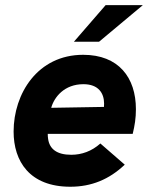

<svg xmlns="http://www.w3.org/2000/svg" viewBox="-20 -717 584 748"><path d="M254 10.5C335.5 10.5 405 -17.5 466 -75.5L371 -158C337.5 -128 298.5 -114 257.5 -114C201 -114 173 -137 167.5 -175.5C166.5 -182 166 -188 166 -195.5H497C505 -228.5 509.5 -257 509.5 -291.5C509.5 -415 442 -503.5 304 -503.5C126.5 -503.5 33 -352 33 -204.5C33 -89 95 10.5 254 10.5ZM179.5 -297C191 -338.5 230.5 -389 305 -389C363.5 -389 385.5 -354 385.5 -313.5C385.5 -309 385.5 -304.5 385 -300.5ZM268 -554.5H366L536.5 -697H391.5Z"/></svg>

Font: HK Grotesk ExtraBold
Style: Italic
Weight: 800
Italic angle: -16°
Designer: Alfredo Marco Pradil
Foundry: Hanken Design Co.
Version: Version 3.001;FEAKit 1.0